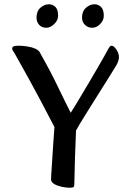

<svg xmlns="http://www.w3.org/2000/svg" viewBox="-20 -866 598 899"><path d="M306 13Q289 13 268.5 8.5Q248 4 233.5 -4.5Q219 -13 219 -27Q219 -31 220.5 -56Q222 -81 224.5 -118Q227 -155 229.5 -195.5Q232 -236 235 -271Q164 -408 115.5 -496Q67 -584 48 -617Q44 -622 40.5 -628.5Q37 -635 37 -638Q37 -645 43 -648.5Q49 -652 66 -652Q83 -652 105 -649Q127 -646 145.5 -638Q164 -630 170 -614Q216 -533 252 -458Q288 -383 311 -338Q328 -364 349 -399.5Q370 -435 392.5 -472.5Q415 -510 434.5 -544Q454 -578 468 -602.5Q482 -627 487 -637Q495 -652 502 -652Q513 -652 525 -634Q537 -616 537 -598Q537 -591 534 -581Q531 -571 524 -559Q513 -540 489 -502.5Q465 -465 436.5 -419Q408 -373 380.5 -329.5Q353 -286 336 -255Q333 -189 331 -126.5Q329 -64 328 -3Q328 6 324.5 9.5Q321 13 306 13ZM197 -736Q176 -736 163.5 -749.5Q151 -763 151 -783Q151 -814 169.5 -830Q188 -846 209 -846Q226 -846 239 -834Q252 -822 252 -792Q252 -771 234 -753.5Q216 -736 197 -736ZM412 -736Q392 -736 378 -749.5Q364 -763 364 -783Q364 -813 382.5 -829.5Q401 -846 423 -846Q439 -846 452.5 -834Q466 -822 466 -792Q466 -771 449 -753.5Q432 -736 412 -736Z"/></svg>

Font: BriemHand
Style: Regular
Weight: 400
Designer: Gunnlaugur SE Briem, Eben Sorkin
Foundry: Sorkin Type
Version: Version 1.001; ttfautohint (v1.8.4.7-5d5b)